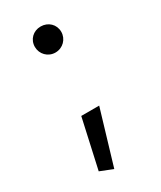

<svg xmlns="http://www.w3.org/2000/svg" viewBox="-154 -515 581 693"><g transform="rotate(-30 137.0 -168.5)"><path d="M82.5 -404.3C82.5 -374.5 106 -349.6 137.2 -349.6C168.5 -349.6 192.4 -374.5 192.4 -404.3C192.4 -435.1 168.5 -458 137.2 -458C106 -458 82.5 -435.1 82.5 -404.3ZM57.6 99.6 110.4 120.6 177.7 -105H103Z"/></g></svg>

Font: Estedad Regular
Style: Regular
Weight: 400
Designer: Amin Abedi
Version: Version 7.3